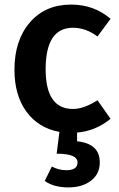

<svg xmlns="http://www.w3.org/2000/svg" viewBox="-20 -564 518 837"><path d="M462 -46Q397 7 316 14V52Q415 62 415 144Q415 194 377 223.5Q339 253 278 253Q215 253 175 225L206 162Q236 178 269 178Q318 178 318 144Q318 106 227 106L239 11Q147 -6 95 -77.5Q43 -149 43 -260Q43 -388 110 -466Q177 -544 290 -544Q390 -544 462 -482L405 -405Q354 -443 298 -443Q179 -443 179 -262Q179 -89 298 -89Q346 -89 405 -127Z"/></svg>

Font: FiraGO Medium
Style: Regular
Weight: 500
Designer: bBox Type
Foundry: bBox Type GmbH
Version: Version 1.001;PS 001.001;hotconv 1.0.88;makeotf.lib2.5.64775